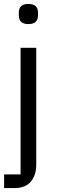

<svg xmlns="http://www.w3.org/2000/svg" viewBox="-20 -760 290 980"><path d="M76 -682V-695Q76 -740 125 -740Q174 -740 174 -695V-682Q174 -637 125 -637Q76 -637 76 -682ZM1 200V130H85V-516H165V80Q165 135 137 167.5Q109 200 53 200Z"/></svg>

Font: Anuphan
Style: Regular
Weight: 400
Designer: Mike Abbink, Paul van der Laan, Pieter van Rosmalen, Mint Tantisuwanna
Foundry: Bold Monday; Cadson Demak
Version: Version 3.002;hotconv 1.0.109;makeotfexe 2.5.65596